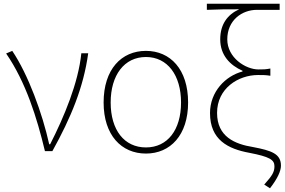

<svg xmlns="http://www.w3.org/2000/svg" viewBox="-20 -814 1534 1034"><path d="M262 0C362 -180 430 -344 455 -527H418C402 -368 325 -184 250 -37H245C208 -204 132 -412 46 -540L13 -526C119 -372 179 -180 222 0Z M766 13C897 13 993 -86 993 -262C993 -441 897 -540 766 -540C634 -540 538 -441 538 -262C538 -86 634 13 766 13ZM766 -20C649 -20 576 -114 576 -262C576 -409 649 -507 766 -507C882 -507 955 -409 955 -262C955 -114 882 -20 766 -20Z M1434 200C1475 147 1493 107 1493 78C1493 14 1442 -3 1343 -22C1244 -38 1149 -78 1149 -206C1149 -338 1263 -410 1370 -410C1397 -410 1412 -410 1436 -406V-445C1409 -440 1399 -440 1372 -440C1303 -440 1204 -503 1204 -602C1204 -705 1283 -761 1364 -761H1486V-794H1094V-761C1164 -764 1197 -764 1268 -764C1204 -735 1166 -682 1166 -602C1166 -516 1220 -462 1286 -433V-429C1194 -405 1111 -320 1111 -205C1111 -61 1208 -12 1323 9C1431 30 1458 46 1458 81C1458 111 1448 130 1403 180Z"/></svg>

Font: SSpoqa Han Sans Neo Thin
Style: Regular
Weight: 100
Designer: [Spoqa Han Sans Neo] Dong-huui Kim  Younghwa Kang  Yujin Lee  [Noto Sans] Ryoko NISHIZUKA  (kana & ideographs); Paul D. 
Foundry: Spoqa (http://www.spoqa-han-sans.com)
Version: Version 1.000